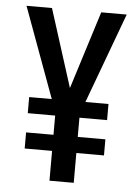

<svg xmlns="http://www.w3.org/2000/svg" viewBox="-52 -755 576 796"><g transform="rotate(5 236.0 -357.0)"><path d="M235 -390 337 -714H443L304 -338H400V-271H285V-191H400V-124H285V0H184V-124H70V-191H184V-271H70V-338H164L26 -714H132Z"/></g></svg>

Font: Noto Sans Bengali Condensed Medium
Style: Regular
Weight: 500
Width: 3
Designer: Jelle Bosma - Monotype Design Team
Foundry: Monotype Imaging Inc.
Version: Version 2.003